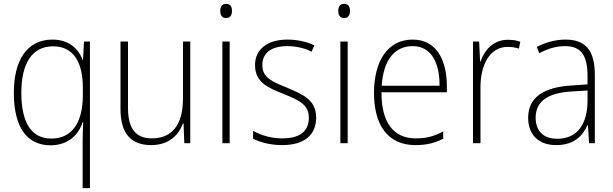

<svg xmlns="http://www.w3.org/2000/svg" viewBox="-20 -745 3192 999"><path d="M410 -8V234H448V-529H417L412 -433H410C388 -493 337 -539 253 -539C118 -539 52 -428 52 -262C52 -83 120 11 243 11C330 11 387 -39 410 -109H413C411 -77 410 -33 410 -8ZM247 -24C146 -24 91 -103 91 -262C91 -415 147 -504 256 -504C359 -504 411 -427 411 -287V-246C410 -109 356 -24 247 -24Z M970 -529H932V-232C932 -91 871 -25 770 -25C689 -25 646 -73 646 -182V-529H607V-176C607 -53 660 10 766 10C861 10 910 -44 932 -103H935L939 0H970Z M1156 -725C1134 -725 1126 -709 1126 -688C1126 -667 1135 -651 1156 -651C1178 -651 1187 -666 1187 -688C1187 -709 1180 -725 1156 -725ZM1175 -529H1137V0H1175Z M1625 -133C1625 -227 1554 -254 1473 -289C1395 -321 1345 -340 1345 -407C1345 -471 1394 -505 1474 -505C1520 -505 1568 -494 1601 -476L1616 -509C1578 -527 1530 -539 1475 -539C1370 -539 1307 -487 1307 -407C1307 -317 1371 -290 1456 -256C1535 -224 1587 -201 1587 -133C1587 -65 1545 -25 1448 -25C1393 -25 1340 -40 1297 -64V-23C1331 -6 1384 10 1448 10C1565 10 1625 -44 1625 -133Z M1770 -725C1748 -725 1740 -709 1740 -688C1740 -667 1749 -651 1770 -651C1792 -651 1801 -666 1801 -688C1801 -709 1794 -725 1770 -725ZM1789 -529H1751V0H1789Z M2127 -539C1993 -539 1926 -421 1926 -262C1926 -99 1994 10 2142 10C2199 10 2242 -1 2286 -23V-61C2234 -34 2197 -25 2143 -25C2026 -25 1964 -110 1965 -265H2305V-297C2305 -431 2252 -539 2127 -539ZM2127 -505C2224 -505 2268 -418 2267 -299H1966C1975 -435 2035 -505 2127 -505Z M2622 -538C2546 -538 2500 -483 2480 -424H2478L2473 -529H2441V0H2480V-288C2479 -406 2528 -501 2621 -501C2643 -501 2662 -498 2680 -492L2687 -528C2668 -535 2645 -538 2622 -538Z M2922 -539C2869 -539 2818 -524 2773 -501L2786 -468C2834 -494 2877 -505 2920 -505C3000 -505 3037 -462 3037 -349V-306L2951 -300C2809 -291 2728 -238 2728 -133C2728 -49 2777 10 2874 10C2966 10 3011 -37 3037 -94H3039L3045 0H3075V-355C3075 -484 3026 -539 2922 -539ZM2954 -269 3037 -274V-219C3036 -101 2986 -23 2879 -23C2808 -23 2767 -63 2767 -133C2767 -220 2834 -262 2954 -269Z"/></svg>

Font: Noto Sans Malayalam SemiCondensed ExtraLight
Style: Regular
Weight: 200
Width: 4
Designer: Jelle Bosma - Monotype Design Team
Foundry: Monotype Imaging Inc.
Version: Version 2.104